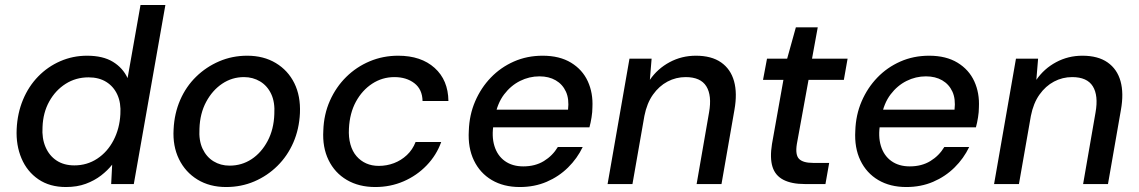

<svg xmlns="http://www.w3.org/2000/svg" viewBox="-20 -740 4580 772"><path d="M245 12Q180 12 134.5 -19Q89 -50 66.5 -103Q44 -156 47 -221Q50 -285 72.5 -339Q95 -393 133.5 -432.5Q172 -472 222.5 -494Q273 -516 330 -516Q394 -516 434 -491.5Q474 -467 493 -426L545 -720H645L518 0H427L431 -78Q413 -55 386.5 -34.5Q360 -14 325 -1Q290 12 245 12ZM279 -75Q330 -75 371 -102Q412 -129 436.5 -176Q461 -223 464 -281Q467 -326 452 -359Q437 -392 407.5 -410.5Q378 -429 336 -429Q285 -429 244 -403Q203 -377 178 -332Q153 -287 151 -229Q148 -184 163 -149Q178 -114 207.5 -94.5Q237 -75 279 -75Z M889 12Q823 12 774 -18Q725 -48 699.5 -100.5Q674 -153 678 -220Q681 -284 704.5 -338Q728 -392 768.5 -431.5Q809 -471 861.5 -493.5Q914 -516 974 -516Q1040 -516 1089 -486.5Q1138 -457 1163.5 -405.5Q1189 -354 1186 -285Q1183 -221 1159.5 -167Q1136 -113 1095.5 -73Q1055 -33 1002.5 -10.5Q950 12 889 12ZM903 -74Q952 -74 991.5 -100Q1031 -126 1056 -173Q1081 -220 1083 -281Q1086 -329 1070.5 -362Q1055 -395 1026 -412.5Q997 -430 961 -430Q913 -430 873.5 -403.5Q834 -377 809 -330.5Q784 -284 782 -223Q779 -175 794.5 -142Q810 -109 838.5 -91.5Q867 -74 903 -74Z M1489 12Q1423 12 1374.5 -16.5Q1326 -45 1301 -96.5Q1276 -148 1280 -215Q1282 -280 1306.5 -335Q1331 -390 1372 -430.5Q1413 -471 1466.5 -493.5Q1520 -516 1581 -516Q1673 -516 1727.5 -467Q1782 -418 1783 -334H1679Q1678 -381 1646 -405.5Q1614 -430 1566 -430Q1517 -430 1476.5 -403.5Q1436 -377 1411 -331Q1386 -285 1383 -223Q1381 -188 1389 -159.5Q1397 -131 1413.5 -112Q1430 -93 1452.5 -83Q1475 -73 1503 -73Q1535 -73 1564 -84Q1593 -95 1616 -116.5Q1639 -138 1651 -169H1754Q1735 -116 1695.5 -75Q1656 -34 1603 -11Q1550 12 1489 12Z M2070 12Q2005 12 1957.5 -16Q1910 -44 1885.5 -95Q1861 -146 1865 -214Q1867 -278 1890.5 -332.5Q1914 -387 1953.5 -428Q1993 -469 2046 -492.5Q2099 -516 2162 -516Q2230 -516 2276 -488Q2322 -460 2343.5 -413Q2365 -366 2362 -308Q2362 -290 2358.5 -268Q2355 -246 2350 -228H1939L1951 -299H2264Q2269 -342 2255.5 -371.5Q2242 -401 2214.5 -417Q2187 -433 2149 -433Q2108 -433 2071 -414.5Q2034 -396 2007 -360.5Q1980 -325 1970 -271L1965 -243Q1956 -192 1968 -153Q1980 -114 2010 -92.5Q2040 -71 2084 -71Q2132 -71 2167 -92.5Q2202 -114 2223 -149H2323Q2301 -103 2264 -66.5Q2227 -30 2178 -9Q2129 12 2070 12Z M2423 0 2511 -504H2600L2593 -419Q2624 -464 2672.5 -490Q2721 -516 2778 -516Q2841 -516 2879.5 -489Q2918 -462 2931.5 -413.5Q2945 -365 2933 -298L2881 0H2781L2831 -288Q2843 -356 2820 -393Q2797 -430 2737 -430Q2698 -430 2664 -412Q2630 -394 2605.5 -359.5Q2581 -325 2571 -274L2523 0Z M3216 0Q3163 0 3130 -17Q3097 -34 3086 -69.5Q3075 -105 3084 -161L3130 -419H3048L3064 -504H3145L3180 -630H3268L3245 -504H3388L3373 -419H3231L3184 -161Q3177 -117 3193 -101Q3209 -85 3249 -85H3314L3299 0Z M3624 12Q3559 12 3511.5 -16Q3464 -44 3439.5 -95Q3415 -146 3419 -214Q3421 -278 3444.5 -332.5Q3468 -387 3507.5 -428Q3547 -469 3600 -492.5Q3653 -516 3716 -516Q3784 -516 3830 -488Q3876 -460 3897.5 -413Q3919 -366 3916 -308Q3916 -290 3912.5 -268Q3909 -246 3904 -228H3493L3505 -299H3818Q3823 -342 3809.5 -371.5Q3796 -401 3768.5 -417Q3741 -433 3703 -433Q3662 -433 3625 -414.5Q3588 -396 3561 -360.5Q3534 -325 3524 -271L3519 -243Q3510 -192 3522 -153Q3534 -114 3564 -92.5Q3594 -71 3638 -71Q3686 -71 3721 -92.5Q3756 -114 3777 -149H3877Q3855 -103 3818 -66.5Q3781 -30 3732 -9Q3683 12 3624 12Z M3977 0 4065 -504H4154L4147 -419Q4178 -464 4226.5 -490Q4275 -516 4332 -516Q4395 -516 4433.5 -489Q4472 -462 4485.5 -413.5Q4499 -365 4487 -298L4435 0H4335L4385 -288Q4397 -356 4374 -393Q4351 -430 4291 -430Q4252 -430 4218 -412Q4184 -394 4159.5 -359.5Q4135 -325 4125 -274L4077 0Z"/></svg>

Font: DM Sans Medium
Style: Italic
Weight: 500
Italic angle: -10°
Designer: Colophon Foundry, Jonny Pinhorn
Foundry: Colophon Foundry
Version: Version 4.004;gftools[0.9.30]